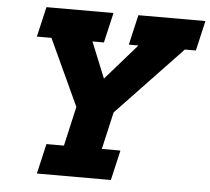

<svg xmlns="http://www.w3.org/2000/svg" viewBox="-52 -796 935 853"><g transform="rotate(5 415.0 -370.0)"><path d="M121 -740H420L389 -606H338L403 -446L543 -606H500L531 -740H830L799 -606H750L459 -300L421 -134H504L473 0H143L174 -134H252L292 -310L155 -606H90Z"/></g></svg>

Font: Arvo
Style: Bold Italic
Weight: 700
Italic angle: -13°
Designer: Anton Koovit (Cyrillic Expansion: Cyreal)
Foundry: Anton Koovit, Yassin Baggar
Version: Version 3.000